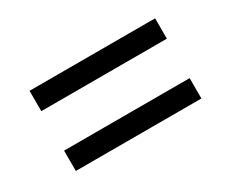

<svg xmlns="http://www.w3.org/2000/svg" viewBox="-57 -623 624 531"><g transform="rotate(-30 255.0 -357.0)"><path d="M63 -420V-485H464V-420ZM63 -229V-294H464V-229Z"/></g></svg>

Font: Noto Serif Tamil SemiCondensed SemiBold
Style: Italic
Weight: 600
Width: 4
Italic angle: -12°
Designer: Indian Type Foundry, Tom Grace, and the Monotype Design Team
Foundry: Monotype Imaging Inc.
Version: Version 2.003; ttfautohint (v1.8.4.7-5d5b)